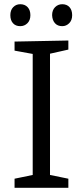

<svg xmlns="http://www.w3.org/2000/svg" viewBox="-20 -890 392 910"><path d="M304 -655 206 -633 217 -647V-49L206 -63L304 -43V0H49V-43L146 -63L135 -49V-647L148 -632L49 -650V-693L304 -698ZM275 -766Q253 -766 240.5 -780Q228 -794 227 -818Q227 -842 241 -856Q255 -870 275 -870Q297 -870 309.5 -856Q322 -842 322 -818Q322 -794 308 -780Q294 -766 275 -766ZM76 -766Q54 -766 41.5 -780Q29 -794 29 -818Q29 -842 42.5 -856Q56 -870 76 -870Q98 -870 111 -856Q124 -842 124 -818Q124 -794 110 -780Q96 -766 76 -766Z"/></svg>

Font: Pack4
Style: Regular
Weight: 400
Version: Version 2.002